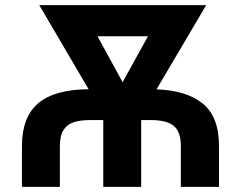

<svg xmlns="http://www.w3.org/2000/svg" viewBox="-20 -727 937 747"><path d="M324.7 -379.9 132.8 -707H782.2L588.9 -379.4Q705.1 -375.5 768.6 -324.2Q832 -272.9 832 -159.2V0H683.6V-159.2Q683.6 -213.9 656.5 -236.8Q629.4 -259.8 567.4 -259.8H529.3V0H381.8V-259.8H330.1Q291.5 -259.8 266.1 -251.2Q240.7 -242.7 226.8 -220.7Q212.9 -198.7 212.9 -159.2V0H65.4V-159.2Q65.4 -271.5 128.7 -325.2Q191.9 -378.9 324.7 -379.9ZM457 -407.2 555.7 -585.9H359.4Z"/></svg>

Font: Pretendard
Style: Bold
Weight: 700
Designer: Base glyphs from Inter by Rasmus Andersson; Hangeul glyphs from Noto Sans CJK(Source Han Sans) by Jang Soo-young and Kan
Foundry: Kil Hyung-jin
Version: Version 1.309